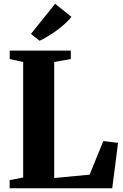

<svg xmlns="http://www.w3.org/2000/svg" viewBox="-20 -1016 666 1036"><path d="M32 0V-44L105 -58.5V-681.5L32.5 -697.5V-743H362V-697.5L272.5 -681.5V-55.5L463.5 -73.5L537.5 -255L617 -245L585.5 0ZM193 -796.5 147 -833 277.5 -995.5 365.5 -925Q350.5 -906 330.2 -887.8Q310 -869.5 287 -852.5Q264 -835.5 240.5 -821.2Q217 -807 194.5 -796.5Z"/></svg>

Font: Merriweather 72pt ExtraBold
Style: Regular
Weight: 800
Version: Version 2.100